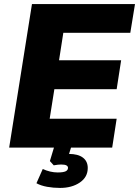

<svg xmlns="http://www.w3.org/2000/svg" viewBox="-20 -725 683 943"><path d="M25 0 137 -705H643L620 -564H291L270 -429H575L553 -287H247L224 -142H553L531 0ZM275 198Q242 198 211.5 192.5Q181 187 159 175L190 105Q207 113 226 117.5Q245 122 263 122Q290 122 302 116.5Q314 111 314 99Q314 92 306.5 87.5Q299 83 280 83Q272 83 263.5 84Q255 85 244 87L225 66L251 -20H335L311 57L272 40Q284 35 296 33Q308 31 318 31Q363 31 387 49Q411 67 411 100Q411 145 372 171.5Q333 198 275 198Z"/></svg>

Font: Mulish ExtraLight Black
Style: Italic
Weight: 900
Italic angle: -9°
Version: Version 3.603